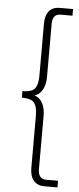

<svg xmlns="http://www.w3.org/2000/svg" viewBox="-60 -737 392 949"><g transform="rotate(5 136.5 -262.5)"><path d="M197 180Q163 180 144.5 158Q126 136 126 96V-164Q126 -206 112.5 -225Q99 -244 65 -246L49 -247V-279L65 -280Q99 -282 112.5 -301Q126 -320 126 -362V-621Q126 -662 144.5 -683.5Q163 -705 197 -705H263V-672H203Q184 -672 174 -659.5Q164 -647 164 -624V-360Q164 -331 155.5 -308.5Q147 -286 131 -273.5Q115 -261 94 -261V-265Q115 -265 131 -252.5Q147 -240 155.5 -218Q164 -196 164 -166V99Q164 122 174 134.5Q184 147 203 147H263V180Z"/></g></svg>

Font: Nunito Sans 12pt ExtraLight Condensed
Style: Regular
Weight: 200
Width: 3
Version: Version 3.101;gftools[0.9.27]